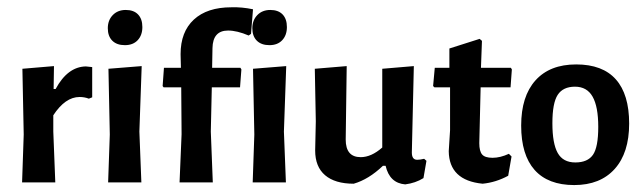

<svg xmlns="http://www.w3.org/2000/svg" viewBox="-20 -513 1810 540"><path d="M239.3 -324.3V-239.3L229.9 -235.5Q217.8 -240.2 203.7 -240.2Q163.6 -240.2 129.9 -188.8V-143L135.5 0H42.1L46.7 -134.6L43 -319.6L131.8 -327.1L130.8 -262.6H136.4Q170.1 -325.2 221.5 -326.2Q228 -325.2 239.3 -324.3Z M283.2 -433.6Q283.2 -456.1 297.2 -470.6Q311.2 -485 333.6 -485Q356.1 -485 368.2 -472.4Q380.4 -459.8 380.4 -436.9Q380.4 -414 367.3 -400Q354.2 -386 331.3 -386Q308.4 -386 295.8 -398.6Q283.2 -411.2 283.2 -433.6ZM377.6 0H284.1L288.8 -134.6L285 -319.6L378.5 -327.1L372 -143Z M691.6 -486.9 686 -417.8 679.4 -413.1Q646.7 -427.1 621.5 -427.1Q578.5 -427.1 577.6 -377.6L576.6 -322.4H656.1L658.9 -317.8L655.1 -267.3H575.7L572.9 -143L578.5 0H485L490.7 -135.5L489.7 -267.3H440.2L437.4 -271L441.1 -322.4H488.8L487.9 -360.7Q487.9 -423.4 525.2 -457.9Q562.6 -492.5 630.8 -492.5Q659.8 -493.5 691.6 -486.9Z M689.7 -433.6Q689.7 -456.1 703.7 -470.6Q717.8 -485 740.2 -485Q762.6 -485 774.8 -472.4Q786.9 -459.8 786.9 -436.9Q786.9 -414 773.8 -400Q760.7 -386 737.9 -386Q715 -386 702.3 -398.6Q689.7 -411.2 689.7 -433.6ZM784.1 0H690.7L695.3 -134.6L691.6 -319.6L785 -327.1L778.5 -143Z M1153.3 -63.6Q1161.7 -63.6 1172.9 -66.4L1179.4 -60.7L1171 -12.1Q1148.6 1.9 1119.6 5.6Q1075.7 1.9 1064.5 -46.7H1057Q1016.8 -8.4 974.8 3.7Q922.4 3.7 894.4 -20.1Q866.4 -43.9 866.4 -89.7L868.2 -172L865.4 -319.6L955.1 -327.1L952.3 -120.6Q952.3 -71 994.4 -71Q1024.3 -71 1055.1 -98.1V-319.6L1143.9 -327.1L1138.3 -84.1Q1138.3 -63.6 1153.3 -63.6Z M1411.2 -80.4 1418.7 -72.9 1409.3 -18.7Q1374.8 0 1337.4 3.7Q1243 -5.6 1242.1 -87.9L1245.8 -146.7V-267.3H1201.9L1198.1 -271L1202.8 -322.4H1243.9V-376.6L1329 -403.7L1335.5 -398.1L1332.7 -322.4H1416.8L1419.6 -317.8L1415.9 -267.3H1331.8L1328 -110.3Q1328 -87.9 1336 -78.5Q1343.9 -69.2 1365.4 -69.2Q1386.9 -69.2 1411.2 -80.4Z M1600.5 -331.8Q1674.8 -331.8 1712.1 -289.7Q1749.5 -247.7 1749.5 -165.4Q1749.5 -83.2 1708.9 -37.9Q1668.2 7.5 1594.9 7.5Q1521.5 7.5 1483.6 -35Q1445.8 -77.6 1445.8 -159.8Q1445.8 -242.1 1486 -286.9Q1526.2 -331.8 1600.5 -331.8ZM1597.2 -269.2Q1563.6 -269.2 1548.6 -246.3Q1533.6 -223.4 1533.6 -166.4Q1533.6 -109.3 1548.6 -82.7Q1563.6 -56.1 1598.1 -56.1Q1632.7 -56.1 1647.7 -77.6Q1662.6 -99.1 1662.6 -156.1Q1662.6 -213.1 1646.7 -241.1Q1630.8 -269.2 1597.2 -269.2Z"/></svg>

Font: Gurajada
Style: Regular
Weight: 400
Designer: Purushoth Kumar Guthula
Foundry: SiliconAndhra, USA.
Version: Version 1.0.3; ttfautohint (v1.2.42-39fb)